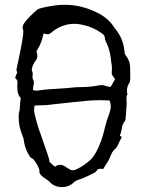

<svg xmlns="http://www.w3.org/2000/svg" viewBox="-20 -755 596 788"><path d="M279.3 -56.2Q285.6 -56.2 292.5 -59.6Q324.2 -74.2 350.1 -98.1Q374 -119.6 395 -176.8Q403.8 -200.7 410.6 -231.4Q417 -258.3 426.8 -284.2Q434.6 -304.7 434.6 -318.8Q434.6 -330.6 429.2 -342.8Q410.2 -343.8 391.1 -343.8Q352.5 -343.8 314.9 -338.9Q296.4 -336.9 277.3 -335.4Q241.7 -332 205.6 -327.6Q171.9 -323.2 168.5 -323.2L166 -323.7L121.6 -321.8Q121.6 -316.9 120.8 -311.8Q120.1 -306.6 120.1 -302.2Q120.1 -290.5 126.5 -270Q128.9 -261.7 130.9 -252.9Q136.2 -231.9 147.9 -201.2Q181.2 -106.4 181.6 -101.6Q182.1 -100.1 182.6 -92.8Q183.6 -88.9 205.1 -70.8Q215.8 -78.6 227.1 -78.6Q236.8 -78.6 247.1 -71.8Q255.4 -66.9 263.2 -61.5Q271 -56.2 279.3 -56.2ZM127.9 -382.8Q134.3 -382.8 142.1 -384.3Q172.4 -389.2 220.7 -391.1Q262.7 -393.6 275.9 -395.5Q291 -397.5 309.6 -397.5Q351.1 -397.5 386.7 -404.8Q392.1 -405.8 397 -405.8Q407.2 -405.8 416.5 -401.4Q420.4 -399.9 434.1 -398.4L452.1 -429.7Q449.7 -434.6 446 -439Q442.4 -443.4 440.4 -447.3Q438.5 -451.2 438.5 -455.6L439.5 -472.7Q439.5 -486.3 436.5 -500L434.6 -516.6Q430.7 -551.3 415 -583.5Q410.6 -591.3 410.4 -598.4Q410.2 -605.5 406.7 -610.1Q403.3 -614.7 397.9 -618.2Q363.8 -643.1 323.7 -651.9Q303.7 -657.2 284.7 -657.2Q236.3 -657.2 194.3 -624.5Q184.1 -614.3 174.8 -614.3L158.7 -617.2L155.3 -603.5Q149.4 -578.1 135.3 -554.2L129.4 -543.9Q133.3 -535.2 133.3 -526.9Q133.3 -512.7 122.1 -500Q113.3 -487.3 110.4 -470.2Q110.4 -465.8 112.3 -461.2Q114.3 -456.5 114.3 -452.1Q114.3 -449.7 113.8 -446.3Q113.3 -442.9 113.3 -437.5Q113.3 -433.1 114.7 -431.2Q119.1 -423.8 119.1 -415.5Q119.1 -410.2 117.2 -404.8L115.2 -386.2Q122.1 -382.8 127.9 -382.8ZM234.4 12.7Q202.6 12.7 183.6 -8.8Q177.7 -14.6 167.5 -21Q141.6 -37.1 141.6 -49.8L142.1 -54.2Q142.1 -59.1 136.2 -71.8Q120.1 -101.6 113 -104.2Q106 -106.9 102.3 -112.3Q98.6 -117.7 95.7 -124Q94.7 -126.5 93.3 -128.4Q80.6 -153.3 77.6 -180.7Q77.1 -188 72.8 -196.3Q63 -222.2 59.8 -239Q56.6 -255.9 56.6 -278.8Q56.6 -290 59.3 -298.3Q62 -306.6 62 -323.2Q63.5 -345.2 65.4 -351.6Q53.7 -365.7 51.8 -382.8Q50.8 -391.1 50.8 -399.9Q50.8 -408.2 51.8 -417.5Q51.8 -425.8 44.4 -433.1L42 -436Q44.4 -442.9 48.8 -453.1Q50.3 -455.6 50.3 -458.5Q50.3 -460.9 47.4 -465.8Q47.4 -471.2 55.2 -505.4Q75.7 -602.1 75.7 -624Q75.7 -630.4 74.2 -634Q72.8 -637.7 72.8 -641.6Q72.8 -650.4 79.1 -659.7Q97.7 -685.5 133.3 -715.8Q138.7 -719.7 153.8 -723.1Q205.6 -735.4 245.1 -735.4Q314 -735.4 377.9 -703.6Q426.3 -680.2 450.2 -640.1Q487.8 -596.7 491.2 -539.6Q492.2 -532.2 494.6 -529.8Q514.2 -505.4 514.2 -475.6L514.6 -432.6Q514.6 -420.9 511.2 -415.5Q501 -400.4 501 -383.3Q501 -375 503.4 -366.7Q499 -364.3 499 -350.6L500 -329.6Q495.6 -261.2 494.1 -259.8Q481.9 -247.6 479 -223.1Q477.1 -212.9 474.1 -203.6Q472.2 -201.7 472.2 -199.7Q472.2 -196.8 480 -192.9Q478 -188 475.6 -184.1Q469.7 -173.8 465.8 -163.6Q460 -150.4 450.2 -141.6Q448.7 -140.6 447.8 -139.2Q438.5 -128.9 434.1 -115.7Q427.2 -97.2 416 -81.5Q409.7 -71.8 403.8 -61.5Q398.9 -62.5 394 -62.5Q390.6 -62.5 385 -61.5Q379.4 -60.5 374.5 -51.3Q371.1 -47.4 363.8 -44.4Q325.7 -23.9 298.8 -16.1Q290 -13.2 282.7 -6.3Q263.2 12.7 234.4 12.7Z"/></svg>

Font: Kurland
Style: Regular
Weight: 400
Designer: GGBot
Version: 0.22